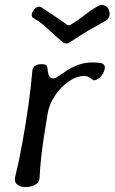

<svg xmlns="http://www.w3.org/2000/svg" viewBox="-20 -761 466 781"><path d="M84 0Q70 0 59.5 -4.5Q49 -9 44 -17.5Q39 -26 41 -38Q58 -108 71.5 -183Q85 -258 95.5 -332.5Q106 -407 112 -477Q114 -488 124 -494Q134 -500 149 -500Q164 -500 168.5 -495Q173 -490 174 -476Q175 -461 180.5 -451.5Q186 -442 196 -442Q205 -442 219 -452Q233 -462 252.5 -474.5Q272 -487 298 -497Q324 -507 357 -507Q365 -507 372 -506.5Q379 -506 386 -505Q400 -504 405 -494Q410 -484 399 -462Q395 -454 387 -446.5Q379 -439 371 -436Q363 -433 358 -436Q351 -441 342.5 -446.5Q334 -452 323 -452Q291 -452 258.5 -429Q226 -406 203 -371Q180 -336 174 -300Q167 -258 160 -213.5Q153 -169 148 -124.5Q143 -80 141 -38Q141 -26 133 -17.5Q125 -9 112 -4.5Q99 0 84 0ZM422 -721Q426 -714 426 -705Q426 -696 422 -688.5Q418 -681 410 -677Q367 -653 335 -634Q303 -615 267 -591Q257 -584 249 -584Q241 -584 233 -591Q205 -615 176 -642.5Q147 -670 117 -687Q108 -692 109 -701.5Q110 -711 118 -721L119 -722Q126 -732 135.5 -733.5Q145 -735 153 -728Q179 -711 204.5 -694Q230 -677 255 -659Q257 -658 260 -658Q263 -658 265 -659Q297 -678 324 -699.5Q351 -721 382 -738Q393 -744 405.5 -738.5Q418 -733 423 -722Z"/></svg>

Font: Winky Sans Light
Style: Italic
Weight: 300
Italic angle: -8.97852°
Designer: Simon Atzbach
Foundry: typofactur
Version: Version 1.205